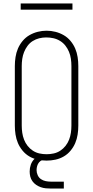

<svg xmlns="http://www.w3.org/2000/svg" viewBox="-20 -923 540 1113"><path d="M250 8Q224 8 198.5 2.5Q173 -3 150.5 -16Q128 -29 111 -49.5Q94 -70 84 -93.5Q74 -117 70 -143Q66 -169 66 -195V-540Q66 -566 70 -592Q74 -618 84 -641.5Q94 -665 111 -685.5Q128 -706 150.5 -719Q173 -732 198.5 -738.5Q224 -745 250 -745Q276 -745 301.5 -738.5Q327 -732 349.5 -719Q372 -706 389 -685.5Q406 -665 416 -641.5Q426 -618 430 -592Q434 -566 434 -540V-195Q434 -169 430 -143Q426 -117 416 -93.5Q406 -70 389 -49.5Q372 -29 349.5 -16Q327 -3 301.5 2.5Q276 8 250 8ZM250 -29Q271 -29 291.5 -33.5Q312 -38 329.5 -49.5Q347 -61 360 -77.5Q373 -94 380.5 -113.5Q388 -133 391 -153.5Q394 -174 394 -195V-540Q394 -561 391 -582Q388 -603 380 -622.5Q372 -642 359 -658.5Q346 -675 328 -686Q310 -697 289.5 -701.5Q269 -706 248 -706Q227 -706 207 -701Q187 -696 169.5 -685Q152 -674 139.5 -657Q127 -640 119.5 -621Q112 -602 109 -581.5Q106 -561 106 -540V-195Q106 -174 109 -153.5Q112 -133 119.5 -113.5Q127 -94 140 -77.5Q153 -61 170.5 -49.5Q188 -38 208.5 -33.5Q229 -29 250 -29ZM275 170Q260 170 245 168.5Q230 167 216 162Q202 157 189.5 148.5Q177 140 168 127.5Q159 115 155.5 100.5Q152 86 152 71Q152 51 158.5 32Q165 13 178.5 -0.5Q192 -14 211.5 -19.5Q231 -25 250 -25V0Q238 0 226 4.5Q214 9 206.5 18Q199 27 195.5 39Q192 51 192 63Q192 78 198.5 92.5Q205 107 217.5 115.5Q230 124 245 127Q260 130 275 130H350V170ZM100 -867V-903H400V-867Z"/></svg>

Font: Iosevka Slab Extralight
Style: Regular
Weight: 200
Monospace: yes
Designer: Belleve Invis
Foundry: Belleve Invis
Version: Version 11.1.1; ttfautohint (v1.8.3)